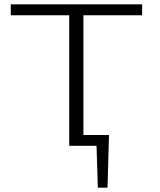

<svg xmlns="http://www.w3.org/2000/svg" viewBox="-20 -678 743 893"><path d="M368 -607V-50H487L480 195H435L429 0H302V-607H30V-658H641V-607Z"/></svg>

Font: Ysabeau SC Semilight
Style: Regular
Weight: 300
Designer: Christian Thalmann (Catharsis Fonts)
Version: Version 0.003